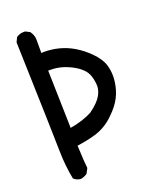

<svg xmlns="http://www.w3.org/2000/svg" viewBox="-147 -876 794 973"><g transform="rotate(-20 250.0 -389.5)"><path d="M99.6 -789.1Q102.5 -789.1 108.4 -789.1L131.8 -777.3Q148.4 -754.9 148.4 -730.5V-658.2Q154.3 -659.2 161.1 -659.2Q248 -659.2 319.3 -617.2Q358.4 -593.8 391.6 -560.5Q429.7 -522.5 441.4 -485.4Q450.2 -455.1 450.2 -424.8Q450.2 -390.6 439.5 -353.5Q427.7 -312.5 401.4 -278.3Q386.7 -258.8 365.2 -238.3Q322.3 -195.3 266.6 -176.8Q214.8 -161.1 160.2 -154.3Q164.1 -61.5 168 -31.2L154.3 -4.9Q136.7 7.8 117.2 9.8Q97.7 7.8 84 -3.9L81.1 -6.8Q66.4 -81.1 65.4 -158.2Q64.5 -235.4 48.8 -752L60.5 -776.4Q78.1 -789.1 99.6 -789.1ZM343.8 -356.4Q357.4 -381.8 357.4 -406.2Q357.4 -415 356.4 -420.9Q351.6 -467.8 328.1 -494.1Q294.9 -530.3 231.4 -551.8Q199.2 -562.5 162.1 -562.5Q156.2 -562.5 150.4 -562.5L158.2 -251Q227.5 -262.7 277.3 -289.1Q326.2 -324.2 343.8 -356.4Z"/></g></svg>

Font: JasonHandwriting2
Style: SemiBold
Weight: 600
Version: Version 1.04.7